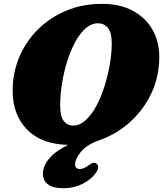

<svg xmlns="http://www.w3.org/2000/svg" viewBox="-20 -735 844 994"><path d="M508 -715Q602 -715 668.2 -679Q734.5 -643 769.5 -581Q804.5 -519 804.5 -440.5Q804.5 -338.5 763.8 -252.2Q723 -166 653.5 -103.5Q584 -41 496.5 -10Q427.5 14.5 398 52Q368.5 89.5 368.5 115.5Q368.5 140 394 140Q412.5 140 436.5 122.5Q448 114 456.8 110Q465.5 106 475 109.5Q485 113 488 126.8Q491 140.5 474.5 162.5Q451 194.5 407 217Q363 239.5 308.5 239.5Q255 239.5 228.5 219.8Q202 200 202 165Q202 126.5 232.8 88Q263.5 49.5 332.5 15Q194.5 12 120 -64.2Q45.5 -140.5 45.5 -266Q45.5 -358 79.8 -439.2Q114 -520.5 176.2 -582.5Q238.5 -644.5 323 -679.8Q407.5 -715 508 -715ZM291.5 -188.5Q291.5 -132 310 -108.5Q328.5 -85 358.5 -85Q393 -85 423.5 -112.8Q454 -140.5 478.8 -186.5Q503.5 -232.5 521.2 -288.8Q539 -345 548.8 -402.8Q558.5 -460.5 558.5 -511Q558.5 -567 538.5 -590.8Q518.5 -614.5 487.5 -614.5Q453 -614.5 423 -588Q393 -561.5 368.8 -516.5Q344.5 -471.5 327.2 -415.8Q310 -360 300.8 -301.2Q291.5 -242.5 291.5 -188.5Z"/></svg>

Font: Fraunces 9pt S100 Black
Style: Italic
Weight: 900
Italic angle: -16°
Version: Version 1.000; ttfautohint (v1.8.3)